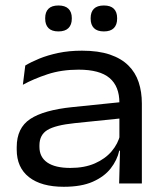

<svg xmlns="http://www.w3.org/2000/svg" viewBox="-20 -686 616 718"><path d="M425.5 0 429 -131 426.5 -146.5V-280V-301.5Q426.5 -363 389.8 -394.2Q353 -425.5 274 -425.5Q209.5 -425.5 157.5 -408.2Q105.5 -391 65.5 -369L74.5 -441Q96 -454 127 -466.8Q158 -479.5 198 -488Q238 -496.5 286.5 -496.5Q348 -496.5 390.8 -482Q433.5 -467.5 460 -441.2Q486.5 -415 498.5 -378.8Q510.5 -342.5 510.5 -299V0ZM218.5 12.5Q134.5 12.5 88.5 -23.5Q42.5 -59.5 42.5 -126.5V-136Q42.5 -207.5 93 -241Q143.5 -274.5 251 -285.5L436.5 -304.5L439.5 -244L259.5 -225.5Q187 -218 157.2 -199.8Q127.5 -181.5 127.5 -142.5V-136.5Q127.5 -98.5 157 -78.2Q186.5 -58 243 -58Q296 -58 334.8 -75Q373.5 -92 397.5 -120.2Q421.5 -148.5 429.5 -182.5L442.5 -122.5H426Q418 -87 394 -56.2Q370 -25.5 327.2 -6.5Q284.5 12.5 218.5 12.5ZM198.5 -568.5Q173.5 -568.5 161.2 -581Q149 -593.5 149 -616V-618.5Q149 -641 161.2 -653.2Q173.5 -665.5 198.5 -665.5Q223.5 -665.5 236 -653.2Q248.5 -641 248.5 -618.5V-616Q248.5 -593.5 236 -581Q223.5 -568.5 198.5 -568.5ZM368.5 -568.5Q343.5 -568.5 331.2 -581Q319 -593.5 319 -616V-618.5Q319 -641 331.2 -653.2Q343.5 -665.5 368.5 -665.5Q393.5 -665.5 405.8 -653.2Q418 -641 418 -618.5V-616Q418 -593.5 405.8 -581Q393.5 -568.5 368.5 -568.5Z"/></svg>

Font: Anek Gujarati SemiExpanded
Style: Regular
Weight: 400
Width: 6
Designer: Mrunmayee Ghaisas (Gujarati), Yesha Goshar (Latin)
Foundry: Ek Type
Version: Version 1.003